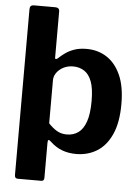

<svg xmlns="http://www.w3.org/2000/svg" viewBox="-60 -788 727 1000"><g transform="rotate(5 303.5 -288.5)"><path d="M188 -742Q210 -742 210 -722V-480Q210 -474 214 -473.5Q218 -473 224 -478Q240 -493 259.5 -507Q279 -521 306 -530.5Q333 -540 370 -540Q429 -540 475 -510.5Q521 -481 548 -421.5Q575 -362 575 -269Q575 -173 547 -111Q519 -49 471 -19.5Q423 10 362 10Q323 10 290 -2Q257 -14 228 -41Q218 -51 213.5 -50Q209 -49 209 -35V148Q209 165 194 165H71Q55 165 55 147V-720Q55 -731 60 -736.5Q65 -742 78 -742H188ZM209 -137Q229 -115 252 -101Q275 -87 305 -87Q340 -87 365.5 -105.5Q391 -124 405 -164.5Q419 -205 419 -272Q419 -337 405 -374Q391 -411 365.5 -427Q340 -443 308 -443Q280 -443 257.5 -431.5Q235 -420 222 -401.5Q209 -383 209 -363V-137Z"/></g></svg>

Font: Libre Franklin
Style: Bold
Weight: 700
Designer: Pablo Impallari, Rodrigo Fuenzalida, Nhung Nguyen
Foundry: Impallari Type
Version: Version 3.000